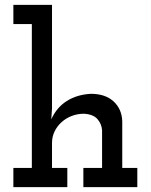

<svg xmlns="http://www.w3.org/2000/svg" viewBox="-20 -770 620 790"><path d="M257 0V-79H194V-182Q194 -208 205 -230Q216 -252 234 -268Q252 -284 275.5 -293Q299 -302 325 -302Q363 -300 380.5 -280.5Q398 -261 400 -234V-79H323V0H545V-79H483V-272Q481 -322 447 -353Q413 -384 354 -384Q297 -381 255 -354.5Q213 -328 191 -279L194 -324V-750H35V-671H111V-79H35V0Z"/></svg>

Font: Josefin Slab Thin
Style: Bold
Weight: 700
Version: Version 2.000